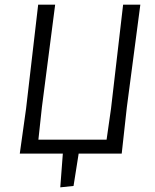

<svg xmlns="http://www.w3.org/2000/svg" viewBox="-20 -660 665 825"><path d="M583 -640 525 -199 503 0H318L296 139L239 145L250 0H65L92 -193L144 -640H217L160 -199L145 -60H438L457 -193L509 -640Z"/></svg>

Font: Alegreya Sans SC
Style: Italic
Weight: 400
Italic angle: -7°
Designer: Juan Pablo del Peral
Foundry: Huerta Tipografica
Version: Version 2.008; ttfautohint (v1.6)